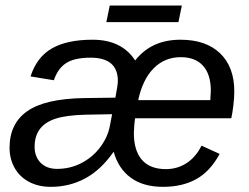

<svg xmlns="http://www.w3.org/2000/svg" viewBox="-20 -686 929 715"><path d="M482.9 -245.6Q480 -228.5 478.5 -190.4Q478.5 -125.5 508.5 -90.8Q538.6 -56.2 597.7 -56.2Q640.1 -56.2 674.6 -78.4Q709 -100.6 730.5 -143.6L797.9 -112.8Q763.2 -48.3 711.4 -19.3Q659.7 9.8 586.9 9.8Q513.2 9.8 466.8 -24.4Q420.4 -58.6 403.3 -121.1Q356 -53.2 297.4 -21.7Q238.8 9.8 169.4 9.8Q123 9.8 88.1 -8.8Q53.2 -27.3 34.4 -60.8Q15.6 -94.2 15.6 -135.7Q15.6 -226.1 81.8 -272.2Q147.9 -318.4 293.5 -320.8L409.7 -322.3Q418.9 -370.1 418.9 -384.3Q418.9 -471.2 317.4 -471.2Q256.8 -471.2 225.8 -450.7Q194.8 -430.2 180.7 -387.2L93.8 -401.4Q116.7 -473.1 173.1 -505.6Q229.5 -538.1 324.7 -538.1Q433.1 -538.1 483.4 -460.9Q543.9 -538.1 651.9 -538.1Q747.1 -538.1 799.8 -487.3Q852.5 -436.5 852.5 -345.7Q852.5 -322.3 848.9 -292.2Q845.2 -262.2 841.3 -245.6ZM397.5 -260.7 296.9 -258.8Q225.1 -256.8 185.8 -243.7Q146.5 -230.5 127.7 -204.3Q108.9 -178.2 108.9 -139.6Q108.9 -102.1 131.6 -79.6Q154.3 -57.1 192.4 -57.1Q241.7 -57.1 283.4 -78.9Q325.2 -100.6 353.3 -137.9Q381.3 -175.3 389.2 -217.3ZM763.2 -313 765.1 -348.1Q765.1 -408.7 736.3 -440.9Q707.5 -473.1 653.3 -473.1Q593.3 -473.1 552.2 -431.6Q511.2 -390.1 494.6 -313ZM644.5 -603.5H376L388.7 -665.5H657.2Z"/></svg>

Font: Liberation Sans
Style: Italic
Weight: 400
Italic angle: -12°
Designer: Steve Matteson
Foundry: Ascender Corporation
Version: Version 2.1.5